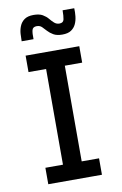

<svg xmlns="http://www.w3.org/2000/svg" viewBox="-84 -779 528 828"><g transform="rotate(-10 180.0 -365.0)"><path d="M136 -18V-545H218V-18ZM59 0V-72H294V0ZM59 -491V-563H294V-491ZM53 -627Q53 -642 54 -659Q55 -676 61.5 -692.5Q68 -709 82.5 -719.5Q97 -730 123 -730Q148 -730 162.5 -721.5Q177 -713 186 -702Q195 -691 204.5 -682.5Q214 -674 227 -674Q244 -674 247 -688.5Q250 -703 250 -728H301Q302 -711 300 -692.5Q298 -674 291 -659Q284 -644 270 -634.5Q256 -625 231 -625Q207 -625 192.5 -633.5Q178 -642 168.5 -652.5Q159 -663 150.5 -671.5Q142 -680 128 -680Q111 -680 107.5 -666.5Q104 -653 105 -627Z"/></g></svg>

Font: Darker Grotesque Light SemiBold
Style: Regular
Weight: 600
Version: Version 1.000;gftools[0.9.28]